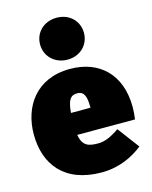

<svg xmlns="http://www.w3.org/2000/svg" viewBox="-127 -922 813 1027"><g transform="rotate(-15 280.0 -409.0)"><path d="M287 -608C358 -608 408 -659 408 -724C408 -790 358 -840 287 -840C216 -840 165 -790 165 -724C165 -659 216 -608 287 -608ZM557 -273C557 -456 446 -557 285 -557C98 -557 8 -422 8 -268C8 -103 101 22 308 22C406 22 483 -17 537 -60L447 -180C401 -148 365 -133 330 -133C277 -133 243 -141 232 -206H552C555 -227 557 -256 557 -273ZM338 -328H230C236 -401 253 -421 289 -421C333 -421 337 -378 338 -335Z"/></g></svg>

Font: Fira Sans Ultra
Style: Regular
Weight: 950
Designer: Carrois Corporate & Edenspiekermann AG
Foundry: Carrois Corporate GbR & Edenspiekermann AG
Version: Version 4.203;PS 004.203;hotconv 1.0.88;makeotf.lib2.5.64775